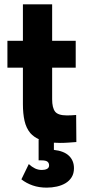

<svg xmlns="http://www.w3.org/2000/svg" viewBox="-20 -649 400 880"><path d="M194 211Q159 211 130 201Q101 191 78 173L112 103Q126 116 140.5 123Q155 130 172 130Q186 130 195.5 125Q205 120 205 109Q205 98 197.5 92Q190 86 170 86H157V-10H160Q135 -21 119 -39Q100 -62 92.5 -95Q85 -128 85 -172V-339H14V-462H85V-629H219V-462H327V-339H219V-194Q219 -155 232.5 -137.5Q246 -120 287 -120Q296 -120 307 -120.5Q318 -121 329 -122L330 2Q316 3 295.5 4.5Q275 6 255 6Q240 6 227 5V38Q273 43 296 65Q319 87 319 122Q319 146 308.5 163Q298 180 280.5 190.5Q263 201 240.5 206Q218 211 194 211Z"/></svg>

Font: Tilda Sans Extra Bold
Style: Regular
Weight: 800
Designer: ParaType Ltd
Foundry: ParaType Ltd
Version: Version 1.009